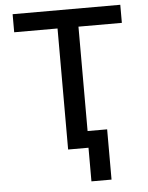

<svg xmlns="http://www.w3.org/2000/svg" viewBox="-60 -775 771 1000"><g transform="rotate(-5 325.5 -275.5)"><path d="M606.9 -727.3V-632.8H380V-87H482.2V175.8H377.1V0H270.6V-632.8H44V-727.3Z"/></g></svg>

Font: Inter P Medium
Style: Regular
Weight: 500
Designer: Rasmus Andersson
Foundry: rsms
Version: Version 3.018;git-588b23468